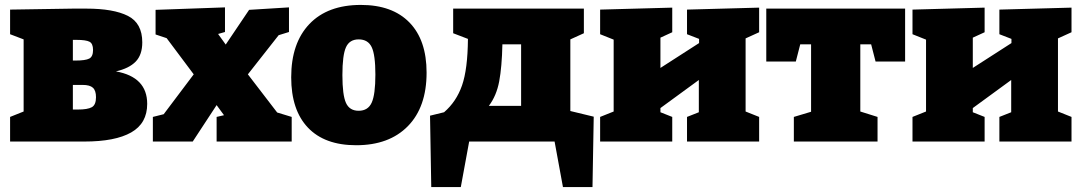

<svg xmlns="http://www.w3.org/2000/svg" viewBox="-20 -575 4393 780"><path d="M578 -153Q578 -74 513 -37Q448 0 323 0H21V-100L76 -122V-415L21 -436V-536L276 -540H331Q441 -540 499.5 -510.5Q558 -481 558 -403Q558 -352 531 -324.5Q504 -297 451 -285Q578 -262 578 -153ZM276 -413V-329H286Q327 -329 342.5 -337Q358 -345 358 -372Q358 -398 343.5 -405.5Q329 -413 291 -413ZM296 -130Q336 -130 353 -139.5Q370 -149 370 -180Q370 -207 357.5 -218.5Q345 -230 316 -230H276V-130Z M987 -273 1106 -118 1165 -100V0H860V-100L890 -107L860 -148L763 0H601V-100L645 -111L767 -273L657 -420L612 -435V-535L894 -545V-445L866 -437L897 -394L992 -535L1154 -545V-445L1112 -432Z M1713 -280Q1713 -140 1637 -62.5Q1561 15 1427 15Q1299 15 1231 -56.5Q1163 -128 1163 -261Q1163 -400 1237 -477.5Q1311 -555 1446 -555Q1574 -555 1643.5 -483.5Q1713 -412 1713 -280ZM1371 -270Q1371 -189 1385.5 -157Q1400 -125 1437 -125Q1475 -125 1490 -158Q1505 -191 1505 -272Q1505 -352 1490 -383.5Q1475 -415 1437 -415Q1400 -415 1385.5 -383Q1371 -351 1371 -270Z M2297 -124 2392 -101 2387 185H2267L2233 0H1886L1852 185H1732L1727 -105L1784 -119Q1834 -162 1857 -228Q1880 -294 1881 -417L1821 -440V-540H2352V-440L2297 -415ZM2097 -395H2021Q2019 -303 2008 -244.5Q1997 -186 1966 -145H2097Z M3064 -544V-444L3009 -419V-122L3064 -100V0H2771V-100L2819 -119V-250L2663 -136V-119L2711 -100V0H2418V-100L2473 -122V-414L2418 -436V-536L2711 -544V-444L2663 -422V-299L2820 -400V-417L2771 -436V-536Z M3537 -325 3519 -395H3475V-122L3545 -100V0H3205V-100L3275 -121V-395H3231L3213 -325H3093V-540H3657V-325Z M4333 -544V-444L4278 -419V-122L4333 -100V0H4040V-100L4088 -119V-250L3932 -136V-119L3980 -100V0H3687V-100L3742 -122V-414L3687 -436V-536L3980 -544V-444L3932 -422V-299L4089 -400V-417L4040 -436V-536Z"/></svg>

Font: Bitter Pro Black
Style: Regular
Weight: 900
Designer: Sol Matas, and Bitter project Authors
Foundry: Sol Matas
Version: Version 1.010